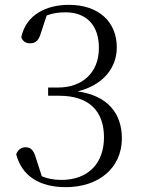

<svg xmlns="http://www.w3.org/2000/svg" viewBox="-20 -760 589 794"><path d="M252 14C388 14 484 -65 484 -188C484 -292 424 -365 301 -382C407 -408 463 -480 463 -564C463 -669 389 -740 265 -740C174 -740 88 -701 68 -606C74 -588 88 -581 104 -581C127 -581 140 -592 149 -623L173 -696C199 -706 224 -709 251 -709C339 -709 389 -654 389 -562C389 -457 318 -398 220 -398H179V-364H225C348 -364 410 -301 410 -192C410 -86 346 -16 234 -16C203 -16 177 -21 153 -31L129 -105C120 -138 108 -151 86 -151C68 -151 54 -141 47 -122C70 -32 144 14 252 14Z"/></svg>

Font: Noto Serif TC Light
Style: Regular
Weight: 300
Designer: Ryoko NISHIZUKA 西塚涼子 (kana & ideographs); Frank Grießhammer (Latin, Greek & Cyrillic); Wenlong ZHANG 张文龙 (bopomofo); San
Foundry: Adobe
Version: Version 2.001;hotconv 1.1.0;makeotfexe 2.6.0